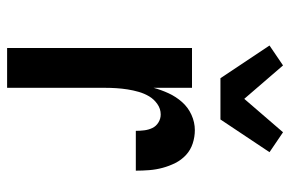

<svg xmlns="http://www.w3.org/2000/svg" viewBox="-158 -658 816 540"><g transform="rotate(90 250.0 -388.0)"><path d="M115 0V-520H227V-412Q233 -434 242.5 -454.5Q252 -475 267 -492Q282 -509 303 -518.5Q324 -528 346 -528Q365 -528 383.5 -522Q402 -516 416 -503Q430 -490 438.5 -473Q447 -456 452 -437.5Q457 -419 458.5 -400Q460 -381 460 -362H348Q348 -374 346.5 -386Q345 -398 340 -408.5Q335 -419 324.5 -425.5Q314 -432 302 -432Q286 -432 272.5 -422.5Q259 -413 251 -399.5Q243 -386 238.5 -370.5Q234 -355 231.5 -339Q229 -323 228 -307.5Q227 -292 227 -276V0ZM200 -600 108 -738 164 -776 258 -667 352 -776 408 -738 316 -600Z"/></g></svg>

Font: Iosevka
Style: Bold
Weight: 700
Monospace: yes
Designer: Belleve Invis
Foundry: Belleve Invis
Version: Version 32.5.0; ttfautohint (v1.8.4)